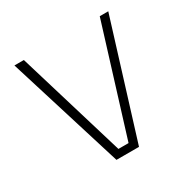

<svg xmlns="http://www.w3.org/2000/svg" viewBox="-121 -611 712 723"><g transform="rotate(-30 235.0 -250.0)"><path d="M186 0 31 -500H72L213 -32H257L402 -500H439L284 0Z"/></g></svg>

Font: TitilliumWeb ExtraLight
Style: Regular
Weight: 400
Designer: Mohamed Gaber, Accademia di Belle Arti di Urbino and others
Foundry: Kief Type Foundry, Accademia di Belle Arti di Urbino and others
Version: Version 3.000; ttfautohint (v1.8.2)